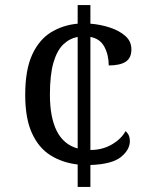

<svg xmlns="http://www.w3.org/2000/svg" viewBox="-20 -734 599 754"><path d="M285 -88Q225 -95 178.5 -124Q132 -153 105.5 -211Q79 -269 79 -361Q79 -460 106.5 -519.5Q134 -579 181 -607.5Q228 -636 285 -641V-714H335V-641Q374 -638 411 -626Q448 -614 472 -593Q496 -572 496 -540Q496 -506 473.5 -491.5Q451 -477 407 -477Q407 -518 390 -550Q373 -582 335 -589V-145Q382 -145 419 -166.5Q456 -188 473 -219Q490 -205 490 -180Q490 -146 455 -117.5Q420 -89 335 -86V0H285ZM285 -589Q253 -583 228.5 -559.5Q204 -536 190 -488.5Q176 -441 176 -362Q176 -273 203 -219.5Q230 -166 285 -151Z"/></svg>

Font: Noto Serif Oriya
Style: Regular
Weight: 400
Designer: David Williams
Foundry: Google LLC, David Williams
Version: Version 1.051; ttfautohint (v1.8.4.7-5d5b)